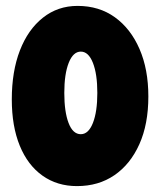

<svg xmlns="http://www.w3.org/2000/svg" viewBox="-20 -628 542 651"><path d="M241 3Q174 3 124 -32.5Q74 -68 47 -134Q20 -200 20 -291Q20 -386 47.5 -457Q75 -528 125.5 -568Q176 -608 243 -608Q316 -608 369.5 -569.5Q423 -531 453 -462Q483 -393 483 -301Q483 -207 452.5 -139Q422 -71 368 -34Q314 3 241 3ZM254 -173Q280 -173 295 -211Q310 -249 310 -313Q310 -377 295 -415Q280 -453 254 -453Q228 -453 213 -415Q198 -377 198 -313Q198 -249 212.5 -211Q227 -173 254 -173Z"/></svg>

Font: DynaPuff Condensed SemiBold
Style: Regular
Weight: 600
Width: 3
Designer: Toshi Omagari, Jennifer Daniel
Foundry: Google Fonts
Version: Version 2.000